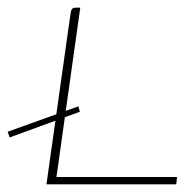

<svg xmlns="http://www.w3.org/2000/svg" viewBox="-20 -480 481 500"><path d="M184 -203 188 -189 5 -122 0 -137ZM189 -460 127 -19H441L439 0H101L163 -440Q164 -447 165 -451Q166 -455 168.5 -457.5Q171 -460 176 -460Z"/></svg>

Font: Genos Thin
Style: Italic
Weight: 100
Italic angle: -8°
Designer: Robert E. Leuschke
Foundry: Robert E. Leuschke
Version: Version 1.010